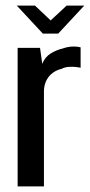

<svg xmlns="http://www.w3.org/2000/svg" viewBox="-20 -666 321 686"><path d="M43 0V-495H123L131 -438Q141 -463 162 -475.5Q183 -488 205 -493Q236 -504 268 -497V-424Q265 -425 253 -426.5Q241 -428 226 -427Q211 -426 200 -420Q171 -413 154 -391.5Q137 -370 137 -338V0ZM133 -546 40 -646H105L161 -593L218 -646H281L188 -546Z"/></svg>

Font: Alumni Sans SemiBold
Style: Regular
Weight: 600
Designer: Robert E. Leuschke
Foundry: Robert E. Leuschke
Version: Version 1.018